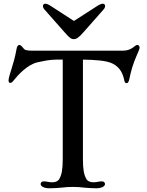

<svg xmlns="http://www.w3.org/2000/svg" viewBox="-20 -1011 791 1031"><path d="M198.2 -22.5C198.2 -12.2 212.9 0 246.1 0C265.1 0 297.9 -2 309.6 -3.4C324.7 -5.9 354.5 -7.3 371.1 -7.3C387.7 -7.3 417.5 -5.9 432.6 -3.4C444.3 -2 477.1 0 496.1 0C529.3 0 543.9 -12.2 543.9 -22.5C543.9 -30.3 538.1 -37.1 527.8 -37.1C519.5 -37.1 512.7 -36.1 505.4 -34.7C499 -33.2 491.7 -32.2 481.9 -32.2C464.4 -32.2 450.7 -37.6 443.8 -49.8C430.7 -72.8 425.3 -101.6 425.3 -156.7V-690.9C489.3 -689.9 552.7 -686 585 -669.4C624 -649.4 639.6 -618.2 647.9 -577.6C649.4 -567.9 654.3 -564.5 660.6 -564.5C665 -564.5 670.9 -569.3 674.3 -585.4C684.6 -633.8 692.9 -665.5 716.8 -719.7C723.6 -735.8 729.5 -747.6 729.5 -754.4C729.5 -768.6 720.2 -769.5 717.3 -769.5C702.1 -769.5 690.4 -738.8 638.7 -738.8H161.1C122.1 -738.8 113.8 -741.7 106.9 -750.5C94.7 -765.6 90.3 -769.5 83.5 -769.5C78.1 -769.5 71.3 -765.1 68.4 -745.6C54.7 -665.5 25.9 -603.5 25.9 -579.1C25.9 -569.8 29.3 -565.9 35.2 -565.9C41 -565.9 45.4 -569.3 52.2 -577.6C75.2 -606.4 125.5 -664.1 182.6 -676.8C207.5 -682.1 246.1 -690.9 281.2 -690.9H316.9V-156.7C316.9 -101.6 311.5 -72.8 298.3 -49.8C291.5 -37.6 277.8 -32.2 260.3 -32.2C250.5 -32.2 243.2 -33.2 236.8 -34.7C229.5 -36.1 222.7 -37.1 214.4 -37.1C204.1 -37.1 198.2 -30.3 198.2 -22.5ZM376.5 -800.8C389.6 -800.8 402.3 -808.1 429.2 -838.9L536.1 -960C542.5 -966.8 544.4 -974.1 544.4 -979C544.4 -984.4 541 -991.2 531.7 -991.2C526.9 -991.2 516.1 -987.8 505.4 -981L377 -898.4L249.5 -981C238.8 -987.8 228.5 -991.2 223.6 -991.2C214.4 -991.2 210.4 -984.4 210.4 -979C210.4 -974.1 212.4 -966.8 218.8 -960L325.7 -838.9C354 -806.2 362.8 -800.8 376.5 -800.8Z"/></svg>

Font: Stoke
Style: Light
Weight: 300
Designer: Nicole Fally
Foundry: Nicole Fally
Version: Version 1.001